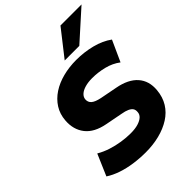

<svg xmlns="http://www.w3.org/2000/svg" viewBox="-264 -1074 1218 1218"><g transform="rotate(-45 345.5 -465.0)"><path d="M316 11Q262 11 209.5 3.5Q157 -4 111.5 -19.5Q66 -35 31 -58L93 -202Q129 -181 169.5 -168Q210 -155 252 -148.5Q294 -142 334 -142Q374 -142 401.5 -150.5Q429 -159 444 -173Q459 -187 460 -206Q462 -225 454 -237Q446 -249 427.5 -257.5Q409 -266 379 -271L265 -293Q175 -310 133.5 -363Q92 -416 98 -493Q102 -547 128.5 -588.5Q155 -630 198.5 -658.5Q242 -687 298.5 -701.5Q355 -716 418 -716Q489 -716 555.5 -699Q622 -682 670 -647L606 -506Q565 -537 512.5 -550Q460 -563 408 -563Q372 -563 344 -555Q316 -547 300 -532.5Q284 -518 282 -499Q280 -474 297.5 -458.5Q315 -443 358 -434L472 -412Q564 -395 608 -345Q652 -295 645 -218Q640 -161 613.5 -118Q587 -75 542 -46.5Q497 -18 439.5 -3.5Q382 11 316 11ZM364 -765 502 -941H691L495 -765Z"/></g></svg>

Font: Nunito Sans 9pt Black
Style: Italic
Weight: 900
Italic angle: -9°
Version: Version 3.101;gftools[0.9.27]